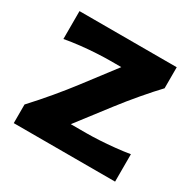

<svg xmlns="http://www.w3.org/2000/svg" viewBox="-127 -683 820 815"><g transform="rotate(30 283.0 -275.5)"><path d="M36.1 0V-91.3Q81.1 -140.1 121.3 -188.2Q161.6 -236.3 194.8 -279.8L312.5 -434.1H257.8Q231.4 -434.1 194.3 -432.1Q157.2 -430.2 116.9 -425.8Q76.7 -421.4 40 -414.6V-551.3H516.6V-448.2Q485.4 -415.5 443.8 -366.7Q402.3 -317.9 367.7 -272.9L248 -117.2H323.7Q350.6 -117.2 387 -119.1Q423.3 -121.1 461.7 -125Q500 -128.9 532.7 -134.3V0Z"/></g></svg>

Font: Pinar DS1 Bold
Style: Regular
Weight: 700
Designer: Amin Abedi
Version: Version 3.000